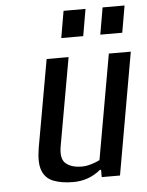

<svg xmlns="http://www.w3.org/2000/svg" viewBox="-51 -732 600 784"><g transform="rotate(-5 249.0 -340.0)"><path d="M218 10Q171 10 138 -2.5Q105 -15 92 -47.5Q79 -80 89 -140L153 -500H243L179 -140Q170 -88 193.5 -69Q217 -50 258 -50Q277 -50 298 -56.5Q319 -63 332 -70L408 -500H498L410 0H335V-30H330Q282 10 218 10ZM380 -580 399 -690H489L470 -580ZM220 -580 239 -690H329L310 -580Z"/></g></svg>

Font: Cuprum
Style: Italic
Weight: 400
Italic angle: -10°
Designer: Jovanny Lemonad
Foundry: Jovanny Lemonad
Version: Version 3.000